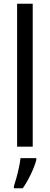

<svg xmlns="http://www.w3.org/2000/svg" viewBox="-20 -780 264 1021"><path d="M154 0H71V-760H154ZM173 71Q164 105 143.5 147.5Q123 190 101 221H54V210Q60 192 67.5 165Q75 138 81 109.5Q87 81 89 61H173Z"/></svg>

Font: Noto Sans Ethiopic Cond
Style: Regular
Weight: 400
Width: 3
Designer: Monotype Design Team
Foundry: Monotype Imaging Inc.
Version: Version 2.102; ttfautohint (v1.8.4.7-5d5b)